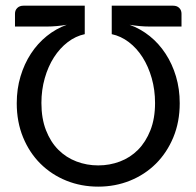

<svg xmlns="http://www.w3.org/2000/svg" viewBox="-20 -662 704 688"><path d="M332 6.8Q271 6.8 217.8 -14.6Q164.6 -36.1 125 -75.4Q85.4 -114.7 62.7 -169.9Q40 -225.1 40 -292Q40 -343.3 53.5 -388.2Q66.9 -433.1 90.8 -469.7Q114.7 -506.3 147.5 -532.7Q180.2 -559.1 219.2 -573.2Q202.1 -570.3 183.8 -568.6Q165.5 -566.9 148.4 -566.9H33.7V-612.8Q33.7 -625.5 42 -633.5Q50.3 -641.6 64 -641.6H283.7V-539.6Q251 -532.7 222.7 -511Q194.3 -489.3 173.3 -456.5Q152.3 -423.8 140.4 -381.8Q128.4 -339.8 128.4 -293Q128.4 -237.3 144.8 -195.3Q161.1 -153.3 189.2 -125.2Q217.3 -97.2 254.2 -83.3Q291 -69.3 332 -69.3Q373 -69.3 409.9 -83.3Q446.8 -97.2 474.6 -125.2Q502.4 -153.3 519 -195.3Q535.6 -237.3 535.6 -293Q535.6 -339.8 523.7 -381.8Q511.7 -423.8 491 -456.5Q470.2 -489.3 441.7 -511Q413.1 -532.7 380.4 -539.6V-641.6H600.1Q614.3 -641.6 622.3 -633.5Q630.4 -625.5 630.4 -612.8V-566.9H515.6Q498.5 -566.9 480.2 -568.6Q461.9 -570.3 444.3 -573.2Q483.4 -559.1 516.4 -532.7Q549.3 -506.3 573.2 -469.7Q597.2 -433.1 610.6 -388.2Q624 -343.3 624 -292Q624 -225.1 601.1 -169.9Q578.1 -114.7 538.6 -75.4Q499 -36.1 445.8 -14.6Q392.6 6.8 332 6.8Z"/></svg>

Font: Carlito
Style: Regular
Weight: 400
Designer: Lukasz Dziedzic
Foundry: tyPoland Lukasz Dziedzic
Version: Version 1.104